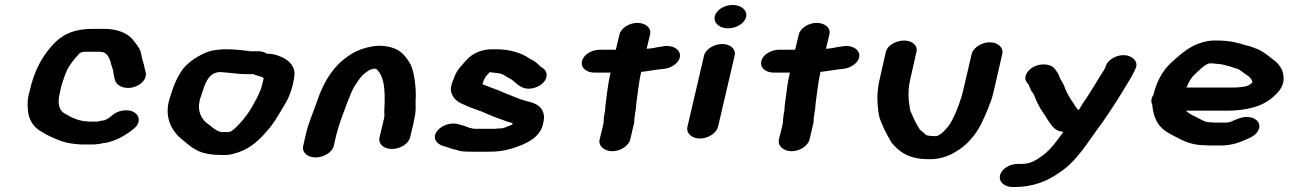

<svg xmlns="http://www.w3.org/2000/svg" viewBox="-20 -651 5181 772"><path d="M376 -163H375C373 -162 371 -162 368 -162H338C335 -162 333 -162 330 -163L317 -164L307 -166L294 -169C279 -175 271 -177 257 -185L236 -197C216 -211 212 -239 219 -270L227 -307C237 -337 246 -369 264 -393C275 -409 287 -423 300 -437C304 -439 307 -440 310 -442H312C319 -443 325 -443 331 -443H376C380 -443 384 -443 387 -442C409 -442 418 -420 424 -405C426 -389 436 -373 436 -357C437 -353 439 -350 438 -346L442 -330C445 -318 453 -309 467 -303C515 -283 574 -321 566 -359L562 -375C559 -395 551 -412 548 -432C545 -455 526 -476 513 -493C492 -517 454 -535 398 -535H353C282 -535 240 -516 204 -483C153 -433 118 -369 100 -288L95 -269C89 -244 91 -219 93 -200C98 -166 117 -136 150 -120C162 -112 183 -101 196 -96L210 -90C228 -82 250 -76 274 -73L294 -71C302 -70 310 -70 317 -70H347C365 -70 382 -72 397 -76C398 -77 400 -76 402 -76C450 -85 490 -110 521 -136C547 -159 541 -187 519 -200C492 -215 451 -206 431 -187C424 -182 418 -176 410 -172L399 -167C393 -167 382 -165 376 -163Z M1034 -341H1035C1036 -340 1040 -337 1040 -335L1033 -307C1026 -279 1013 -258 1001 -235C978 -192 947 -152 910 -123L899 -120H872L862 -122C848 -128 839 -134 829 -143C819 -151 808 -158 800 -167C782 -189 773 -218 786 -258C799 -293 809 -349 850 -359C854 -361 860 -361 866 -361H870C876 -360 884 -360 894 -359C917 -357 943 -353 966 -353H999C1009 -347 1022 -346 1034 -341ZM1053 -435C1043 -442 1031 -445 1017 -445H987C985 -445 983 -445 979 -446C950 -450 916 -453 883 -453C855 -451 836 -450 814 -442C776 -427 743 -405 719 -378C694 -346 678 -308 665 -264C641 -197 660 -145 691 -110C702 -97 716 -88 728 -77C762 -49 791 -28 867 -28C886 -27 903 -28 916 -32C976 -46 1015 -80 1049 -119C1081 -153 1104 -196 1128 -236C1140 -256 1150 -282 1156 -305L1160 -323C1161 -329 1162 -335 1163 -342C1170 -383 1142 -411 1104 -425C1090 -431 1075 -435 1053 -435Z M1322 -64 1332 -108C1337 -128 1346 -156 1353 -176C1369 -216 1386 -272 1407 -307L1427 -336C1433 -343 1436 -347 1439 -350C1444 -354 1465 -372 1473 -372C1477 -373 1480 -374 1483 -375C1485 -375 1488 -375 1491 -374C1492 -374 1493 -374 1494 -373C1532 -338 1528 -264 1525 -197C1528 -184 1522 -165 1519 -153L1506 -99C1500 -73 1522 -52 1556 -52C1590 -52 1623 -73 1629 -99L1642 -153C1643 -159 1645 -166 1646 -174C1655 -210 1649 -231 1652 -265C1652 -305 1647 -346 1636 -380C1628 -401 1616 -417 1601 -433C1582 -453 1550 -467 1502 -467C1468 -465 1437 -456 1413 -445C1327 -402 1282 -327 1251 -233C1235 -189 1219 -152 1209 -108L1199 -64C1193 -39 1216 -18 1249 -18C1282 -18 1316 -39 1322 -64Z M2178 -348C2178 -363 2170 -374 2155 -382C2141 -395 2132 -405 2112 -414C2108 -416 2106 -417 2104 -419C2075 -438 2031 -453 1972 -453H1960C1913 -453 1877 -434 1855 -409C1838 -389 1817 -370 1808 -344C1804 -334 1797 -318 1794 -305C1787 -273 1810 -245 1837 -234C1858 -224 1883 -214 1907 -206C1921 -202 1934 -194 1946 -190L1963 -183C1976 -178 1986 -174 1998 -170L2014 -164C2021 -162 2031 -158 2041 -156L2040 -151C2038 -149 2036 -148 2032 -147C2023 -143 2009 -137 1998 -135L1978 -134C1973 -133 1968 -133 1963 -133H1888C1885 -134 1883 -134 1881 -134L1868 -137C1854 -143 1837 -148 1821 -152C1786 -161 1749 -142 1736 -122C1717 -94 1737 -71 1762 -64C1780 -60 1794 -52 1812 -49L1829 -44C1846 -41 1860 -41 1881 -41H1943C1982 -41 2005 -44 2038 -54C2100 -73 2156 -100 2165 -160C2175 -203 2152 -231 2111 -241C2103 -243 2090 -246 2083 -249L2067 -254C2056 -258 2048 -262 2037 -266L2002 -280C1994 -284 1987 -287 1978 -290L1954 -299C1943 -303 1931 -308 1920 -312C1923 -324 1927 -334 1933 -343L1949 -361C1951 -360 1954 -360 1957 -360C1968 -358 1976 -358 1987 -356C2007 -353 2016 -341 2032 -334C2047 -326 2057 -312 2072 -304C2111 -278 2177 -309 2178 -348Z M2471 -513 2456 -451H2392C2358 -451 2326 -431 2320 -405C2314 -379 2337 -359 2371 -359H2435C2424 -313 2421 -275 2415 -232C2413 -221 2414 -211 2412 -201C2411 -195 2409 -189 2409 -183C2407 -173 2408 -162 2406 -152L2391 -90C2385 -65 2409 -43 2442 -43C2475 -43 2508 -65 2514 -90L2530 -158C2531 -164 2530 -172 2531 -178C2534 -188 2533 -196 2535 -204C2538 -215 2537 -226 2539 -239C2545 -279 2548 -318 2558 -362C2588 -365 2610 -370 2638 -373L2649 -374C2666 -376 2681 -382 2694 -392C2736 -426 2708 -470 2654 -466L2642 -464C2622 -462 2601 -455 2580 -455L2594 -513C2600 -538 2576 -559 2543 -559C2510 -559 2477 -538 2471 -513Z M2811 -428 2744 -141C2738 -116 2761 -94 2794 -94C2827 -94 2861 -116 2867 -141L2934 -428C2940 -453 2917 -474 2884 -474C2851 -474 2817 -453 2811 -428ZM2854 -585C2848 -559 2873 -537 2907 -537C2941 -537 2974 -557 2980 -583C2986 -609 2961 -631 2926 -631C2892 -631 2860 -611 2854 -585Z M3192 -513 3177 -451H3113C3079 -451 3047 -431 3041 -405C3035 -379 3058 -359 3092 -359H3156C3145 -313 3142 -275 3136 -232C3134 -221 3135 -211 3133 -201C3132 -195 3130 -189 3130 -183C3128 -173 3129 -162 3127 -152L3112 -90C3106 -65 3130 -43 3163 -43C3196 -43 3229 -65 3235 -90L3251 -158C3252 -164 3251 -172 3252 -178C3255 -188 3254 -196 3256 -204C3259 -215 3258 -226 3260 -239C3266 -279 3269 -318 3279 -362C3309 -365 3331 -370 3359 -373L3370 -374C3387 -376 3402 -382 3415 -392C3457 -426 3429 -470 3375 -466L3363 -464C3343 -462 3322 -455 3301 -455L3315 -513C3321 -538 3297 -559 3264 -559C3231 -559 3198 -538 3192 -513Z M3542 -443 3518 -337C3510 -305 3507 -274 3508 -246C3510 -215 3511 -190 3521 -165C3529 -144 3537 -127 3548 -107C3557 -93 3561 -80 3573 -68C3602 -37 3638 -11 3713 -11C3757 -9 3796 -24 3823 -41C3868 -67 3901 -106 3925 -152C3941 -186 3965 -238 3974 -278L4010 -434C4016 -459 3993 -481 3960 -481C3927 -481 3893 -459 3887 -434L3851 -280C3848 -265 3830 -214 3824 -201C3817 -186 3806 -160 3795 -146C3783 -131 3767 -111 3747 -104H3746C3743 -103 3741 -103 3740 -104C3736 -104 3732 -103 3729 -104C3720 -104 3712 -106 3703 -108V-109C3701 -111 3698 -113 3695 -116L3678 -131C3667 -148 3657 -167 3649 -186L3641 -204C3639 -208 3639 -213 3638 -219C3631 -258 3631 -296 3641 -337L3665 -443C3671 -468 3648 -488 3615 -488C3582 -488 3548 -468 3542 -443Z M4001 54C3995 80 4018 101 4052 101H4059C4135 101 4193 76 4238 44C4314 -5 4356 -85 4410 -155C4442 -201 4474 -250 4504 -300C4520 -326 4535 -350 4547 -378C4557 -404 4534 -426 4504 -429C4470 -432 4436 -411 4427 -388C4422 -372 4417 -366 4407 -351C4390 -323 4370 -290 4352 -262L4333 -234C4326 -222 4323 -216 4316 -208C4310 -215 4304 -222 4300 -230C4284 -253 4268 -278 4259 -305C4254 -319 4245 -328 4240 -342C4236 -355 4228 -365 4220 -376C4204 -394 4166 -398 4135 -382C4108 -367 4093 -338 4110 -318L4116 -311C4120 -302 4123 -292 4127 -285C4131 -280 4136 -274 4139 -266C4148 -242 4160 -218 4174 -198C4183 -186 4190 -172 4199 -160C4211 -143 4223 -123 4256 -121C4230 -86 4209 -54 4174 -27C4153 -12 4128 8 4090 8C4087 9 4083 8 4080 8H4073C4039 8 4007 28 4001 54Z M4751 -299C4759 -319 4767 -336 4782 -350C4798 -364 4818 -388 4841 -396H4854C4858 -396 4862 -396 4866 -395L4887 -393C4890 -392 4892 -392 4894 -392C4904 -389 4914 -387 4925 -384L4940 -379C4949 -376 4961 -374 4967 -368C4973 -364 4979 -360 4983 -356L5001 -344C5008 -338 5014 -330 5016 -320C5014 -318 5012 -317 5009 -314C4997 -301 4961 -299 4935 -299ZM4618 -270C4610 -259 4606 -244 4613 -230C4618 -175 4636 -138 4686 -112C4725 -93 4758 -67 4826 -67C4835 -66 4842 -66 4847 -66H4889C4936 -66 4968 -80 4999 -94C5018 -102 5031 -111 5039 -126C5053 -154 5033 -176 5004 -180C4974 -184 4948 -170 4926 -160H4922C4917 -159 4914 -158 4911 -158H4869C4866 -158 4860 -158 4853 -159C4848 -159 4843 -159 4838 -160L4827 -162C4816 -166 4808 -171 4798 -176C4778 -187 4765 -190 4751 -204C4750 -205 4748 -205 4748 -206H4913C4995 -206 5060 -224 5102 -264C5125 -284 5144 -309 5141 -341C5140 -371 5121 -397 5097 -413C5077 -429 5054 -448 5027 -457L5011 -463C5003 -466 4994 -468 4985 -470C4956 -480 4919 -488 4877 -488H4858C4844 -488 4830 -485 4815 -481C4762 -466 4726 -432 4690 -400C4654 -367 4630 -322 4618 -270Z"/></svg>

Font: Blanket
Style: SikObl
Weight: 700
Foundry: Cannot Into Space Fonts
Version: Version 0.9